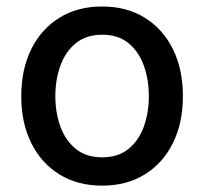

<svg xmlns="http://www.w3.org/2000/svg" viewBox="-20 -573 642 604"><path d="M301.1 11Q224.4 11 167.3 -24.1Q110.1 -59.3 78.5 -122.7Q46.9 -186.1 46.9 -270.2Q46.9 -355.1 78.5 -418.7Q110.1 -482.2 167.3 -517.4Q224.4 -552.6 301.1 -552.6Q378.2 -552.6 435.2 -517.4Q492.2 -482.2 523.8 -418.7Q555.4 -355.1 555.4 -270.2Q555.4 -186.1 523.8 -122.7Q492.2 -59.3 435.2 -24.1Q378.2 11 301.1 11ZM301.5 -78.1Q351.6 -78.1 384.1 -104.4Q416.5 -130.7 432.4 -174.5Q448.2 -218.4 448.2 -270.6Q448.2 -322.8 432.4 -366.8Q416.5 -410.9 384.1 -437.3Q351.6 -463.8 301.5 -463.8Q251.4 -463.8 218.8 -437.3Q186.1 -410.9 170.1 -366.8Q154.1 -322.8 154.1 -270.6Q154.1 -218.4 170.1 -174.5Q186.1 -130.7 218.8 -104.4Q251.4 -78.1 301.5 -78.1Z"/></svg>

Font: Inter Zeller Medium
Style: Regular
Weight: 500
Designer: Rasmus Andersson; Joe Bland
Foundry: zeller
Version: Version 3.015;git-dec3a8cb1